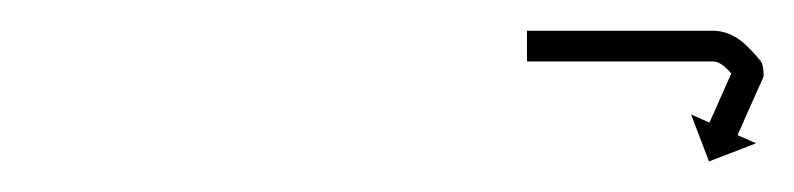

<svg xmlns="http://www.w3.org/2000/svg" viewBox="-20 -582 517 125"><path d="M325 -562C324.4 -562 323.7 -562 323.1 -562V-542C323.7 -542 324.4 -542 325 -542C326.9 -542 328.8 -542 330.7 -542C333.6 -542 336.5 -542 339.4 -542C343.2 -542 346.9 -542 350.7 -542C355.2 -542 359.6 -542 364.1 -542C369.1 -542 374.1 -542 379.1 -542C384.4 -542 389.7 -542 395 -542C400.5 -542 406 -542 411.6 -542C417.1 -542 422.6 -542 428.1 -542C433.4 -542 438.7 -542 444 -542C450.7 -542 456.3 -533.8 460 -529.3C460.6 -528.5 460.5 -531.5 460.1 -534.6C459.7 -537.6 459 -540.6 458.6 -539.7C456.8 -535.6 455 -531.5 453.1 -527.4C451.6 -524 450.1 -520.5 448.5 -517.1C447.4 -514.4 446.2 -511.8 445 -509.1C444.2 -507.4 443.5 -505.7 442.7 -504C442.4 -503.4 442.2 -502.8 441.9 -502.2L429.9 -507.5L441.6 -476.9L472.2 -488.7L460.2 -494C460.4 -494.7 460.7 -495.3 461 -495.9C461.7 -497.6 462.5 -499.3 463.3 -501C464.4 -503.7 465.6 -506.3 466.8 -509C468.3 -512.4 469.9 -515.9 471.4 -519.3C473.2 -523.4 475 -527.5 476.9 -531.6C477.3 -532.5 477.2 -534.7 476.9 -536.9C476.6 -539.1 476.1 -541.2 475.4 -542C467 -552.2 458.1 -562 444 -562C438.7 -562 433.4 -562 428.1 -562C422.6 -562 417.1 -562 411.6 -562C406 -562 400.5 -562 395 -562C389.7 -562 384.4 -562 379.1 -562C374.1 -562 369.1 -562 364.1 -562C359.6 -562 355.2 -562 350.7 -562C346.9 -562 343.2 -562 339.4 -562C336.5 -562 333.6 -562 330.7 -562C328.8 -562 326.9 -562 325 -562Z"/></svg>

Font: FRB American Cursive Just Arrows Medium
Style: Italic
Weight: 500
Italic angle: -25°
Version: Version 2.0;Modular Font Editor K font №1